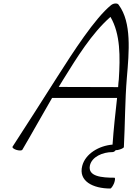

<svg xmlns="http://www.w3.org/2000/svg" viewBox="-20 -851 768 1102"><path d="M108 9C164 -86 224 -195 279 -289H652C642 -199 632 -110 626 -21C549 -15 470 31 452 101C429 189 514 231 613 231C618 231 628 217 635 200C641 183 642 169 637 169C564 169 483 162 496 99C507 49 569 22 625 22C632 22 639 18 644 11C648 11 652 10 656 10C674 6 690 -1 691 -7C698 -139 697 -271 708 -404C721 -554 736 -722 662 -822C659 -828 653 -831 644 -831C635 -831 626 -828 618 -822C525 -747 400 -553 307 -407C223 -274 123 -119 52 -9C49 -4 58 4 73 9C89 14 104 14 108 9ZM342 -393C421 -520 505 -658 614 -754C672 -655 670 -524 662 -396C660 -381 659 -366 658 -351L317 -352C325 -366 334 -380 342 -393Z"/></svg>

Font: Nupuram ExtraLight Oblique
Style: Regular
Weight: 200
Designer: Santhosh Thottingal (santhosh.thottingal@gmail.com)
Foundry: SMC
Version: Version 1.000